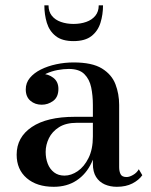

<svg xmlns="http://www.w3.org/2000/svg" viewBox="-20 -708 579 738"><path d="M429 10Q403.5 10 382.5 0.8Q361.5 -8.5 349.2 -28Q337 -47.5 337 -78.5V-304.5Q337 -340.5 330.5 -372Q324 -403.5 304.2 -423.2Q284.5 -443 244.5 -443Q224.5 -443 201.5 -438.8Q178.5 -434.5 158.2 -425.2Q138 -416 125 -401Q112 -386 112 -364.5H80Q80 -391.5 98.8 -407.8Q117.5 -424 140.5 -424Q165.5 -424 185 -409Q204.5 -394 204.5 -366.5Q204.5 -335 184.5 -320.2Q164.5 -305.5 140.5 -305.5Q114.5 -305.5 96.8 -320.8Q79 -336 79 -364.5Q79 -389.5 94.8 -408.5Q110.5 -427.5 137 -440.8Q163.5 -454 196.2 -461Q229 -468 263 -468Q334 -468 371.8 -444.8Q409.5 -421.5 423.8 -384.2Q438 -347 438 -304.5V-65.5Q438 -49.5 443.5 -38.5Q449 -27.5 466.5 -27.5Q477.5 -27.5 491.8 -35.8Q506 -44 513.5 -57.5L527 -34.5Q513.5 -15.5 488.8 -2.8Q464 10 429 10ZM186.5 10Q121.5 10 82.8 -23.2Q44 -56.5 44 -113.5Q44 -180.5 102.2 -219.8Q160.5 -259 267 -259H383.5V-236H275.5Q233.5 -236 207 -219.2Q180.5 -202.5 168 -176.8Q155.5 -151 155.5 -124Q155.5 -99.5 163.5 -78.8Q171.5 -58 187.8 -45.5Q204 -33 228 -33Q253.5 -33 278.5 -50Q303.5 -67 320.2 -100.5Q337 -134 337 -183.5H352.5Q352.5 -126.5 332 -82.8Q311.5 -39 274.5 -14.5Q237.5 10 186.5 10ZM262.5 -550Q218.5 -550 194 -569.5Q169.5 -589 160 -620.5Q150.5 -652 150.5 -687.5H166.5Q166.5 -663.5 179.2 -647.5Q192 -631.5 214 -623.8Q236 -616 262.5 -616Q289.5 -616 311.5 -623.8Q333.5 -631.5 346.5 -647.5Q359.5 -663.5 359.5 -687.5H376Q376 -652 366.2 -620.5Q356.5 -589 331.8 -569.5Q307 -550 262.5 -550Z"/></svg>

Font: Bodoni Moda SC 9pt Medium
Style: Regular
Weight: 500
Designer: Owen Earl
Foundry: indestructible type
Version: Version 2.005